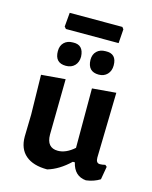

<svg xmlns="http://www.w3.org/2000/svg" viewBox="-92 -624 547 691"><g transform="rotate(15 182.0 -278.5)"><path d="M280.4 -501.9H84.1L77.6 -509.3L82.2 -561.7H278.5L284.1 -554.2ZM121.5 -461.7Q160.7 -463.6 162.6 -419.6Q162.6 -399.1 150.5 -386.4Q138.3 -373.8 117.8 -373.8Q76.6 -373.8 76.6 -417.8Q76.6 -438.3 88.8 -450Q100.9 -461.7 121.5 -461.7ZM243 -461.7Q284.1 -463.6 284.1 -419.6Q284.1 -399.1 272 -386.4Q259.8 -373.8 240.2 -373.8Q199.1 -373.8 198.1 -417.8Q198.1 -438.3 210.3 -450Q222.4 -461.7 243 -461.7ZM328 -63.6Q336.4 -63.6 347.7 -66.4L354.2 -60.7L345.8 -12.1Q323.4 1.9 294.4 5.6Q250.5 1.9 239.3 -46.7H231.8Q191.6 -8.4 149.5 3.7Q97.2 3.7 69.2 -20.1Q41.1 -43.9 41.1 -89.7L43 -172L40.2 -319.6L129.9 -327.1L127.1 -120.6Q127.1 -71 169.2 -71Q199.1 -71 229.9 -98.1V-319.6L318.7 -327.1L313.1 -84.1Q313.1 -63.6 328 -63.6Z"/></g></svg>

Font: Gurajada
Style: Regular
Weight: 400
Designer: Purushoth Kumar Guthula
Foundry: SiliconAndhra, USA.
Version: Version 1.0.3; ttfautohint (v1.2.42-39fb)